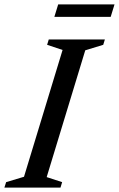

<svg xmlns="http://www.w3.org/2000/svg" viewBox="-41 -856 542 876"><path d="M244.5 -628 174 -651.5 181.5 -676H437.5L430 -651.5L348 -626.5L172 -48L242.5 -25L235 0H-21L-13 -25L68.5 -49.5ZM207 -779 224.5 -836H481.5L464 -779Z"/></svg>

Font: Newsreader 16pt Medium
Style: Italic
Weight: 500
Italic angle: -17°
Designer: Hugues Gentile
Foundry: Production Type
Version: Version 1.003